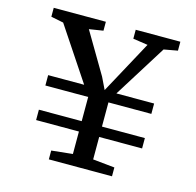

<svg xmlns="http://www.w3.org/2000/svg" viewBox="-107 -855 987 966"><g transform="rotate(15 386.0 -371.5)"><path d="M304 -408.5 121 -683.5 56 -696.5V-743H327.5V-696.5L254.5 -685L380.5 -471.5L410.5 -409.5L445 -473L560 -685L483 -696.5V-743H715.5V-696.5L644 -683.5L472 -408.5H668.5V-354.5H445V-228.5H668.5V-174.5H445V-57.5L558.5 -46V0H229.5V-46L339.5 -57.5V-174.5H116.5V-228.5H339.5V-354.5H116.5V-408.5Z"/></g></svg>

Font: Merriweather 20pt Medium
Style: Regular
Weight: 500
Version: Version 2.100